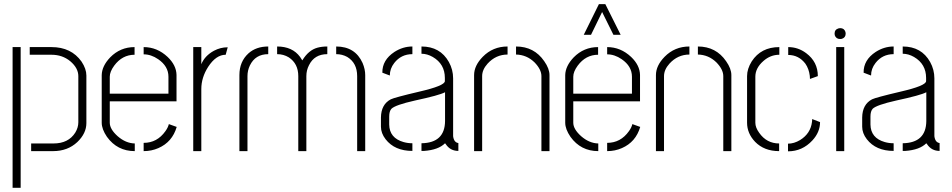

<svg xmlns="http://www.w3.org/2000/svg" viewBox="-20 -732 4610 930"><path d="M130.9 0V-37.1H239.3Q311.5 -37.1 344.7 -89.8Q359.4 -114.3 359.4 -139.6V-363.3Q359.4 -402.3 320.3 -435.5Q282.2 -466.8 229.5 -466.8H124V-503.9H229.5Q325.2 -503.9 375 -433.6Q398.4 -398.4 398.4 -366.2V-135.7Q398.4 -85.9 354.5 -43.9Q307.6 0 237.3 0ZM41 177.7V-503.9H80.1V177.7Z M472.7 -137.7V-368.2Q473.6 -412.1 513.7 -454.1Q562.5 -503.9 631.8 -503.9V-466.8Q572.3 -466.8 533.2 -414.1Q511.7 -384.8 511.7 -360.4V-278.3H795.9V-360.4Q795.9 -411.1 746.1 -445.3Q711.9 -468.8 675.8 -468.8V-503.9Q741.2 -503.9 792 -456.1Q834 -416 835 -369.1V-241.2H511.7V-137.7Q511.7 -106.4 549.8 -72.3Q588.9 -38.1 632.8 -37.1V0Q547.9 0 498 -69.3Q472.7 -106.4 472.7 -137.7ZM675.8 0V-40Q741.2 -40 781.2 -96.7Q793.9 -114.3 797.9 -130.9L835.9 -117.2Q814.5 -43.9 747.1 -14.6Q713.9 0 675.8 0Z M916 0V-503.9H955.1V-420.9Q971.7 -461.9 1016.6 -486.3Q1047.9 -502.9 1082 -502.9H1083L1073.2 -466.8Q1026.4 -466.8 988.3 -408.2Q955.1 -356.4 955.1 -300.8V0Z M1139.6 0V-368.2Q1139.6 -433.6 1183.6 -473.6Q1220.7 -506.8 1279.3 -506.8V-469.7Q1216.8 -469.7 1190.4 -415Q1178.7 -390.6 1178.7 -363.3V0ZM1322.3 -469.7V-506.8Q1396.5 -506.8 1433.6 -456.1Q1438.5 -448.2 1444.3 -439.5Q1474.6 -489.3 1517.6 -501Q1539.1 -506.8 1565.4 -506.8V-469.7Q1502.9 -469.7 1476.6 -416Q1463.9 -391.6 1463.9 -363.3V0H1424.8V-363.3Q1424.8 -423.8 1378.9 -454.1Q1353.5 -469.7 1322.3 -469.7ZM1608.4 -469.7V-506.8Q1700.2 -506.8 1736.3 -426.8Q1749 -396.5 1749 -368.2V0H1710V-363.3Q1710 -426.8 1662.1 -456.1Q1637.7 -469.7 1608.4 -469.7Z M1825.2 -118.2V-163.1Q1826.2 -226.6 1873 -251Q1890.6 -259.8 2010.7 -288.1Q2133.8 -316.4 2134.8 -338.9V-354.5Q2134.8 -421.9 2076.2 -456.1Q2048.8 -471.7 2021.5 -471.7V-506.8Q2112.3 -506.8 2154.3 -431.6Q2174.8 -394.5 2174.8 -352.5V-72.3Q2178.7 -42 2200.2 -39.1V-1Q2161.1 -1 2139.6 -33.2Q2137.7 -36.1 2135.7 -38.1Q2103.5 -5.9 2034.2 -1Q2027.3 -1 2021.5 -1V-38.1Q2134.8 -40 2135.7 -145.5V-285.2Q2108.4 -270.5 1990.2 -245.1Q1894.5 -223.6 1876 -205.1Q1865.2 -193.4 1865.2 -167V-128.9Q1866.2 -63.5 1934.6 -43.9Q1955.1 -38.1 1977.5 -38.1V-1Q1891.6 -1 1847.7 -57.6Q1825.2 -86.9 1825.2 -118.2ZM1832 -379.9Q1831.1 -441.4 1890.6 -480.5Q1931.6 -506.8 1977.5 -506.8V-469.7Q1922.9 -469.7 1889.6 -426.8Q1868.2 -399.4 1868.2 -366.2Z M2276.4 0V-368.2Q2276.4 -414.1 2318.4 -457Q2367.2 -506.8 2438.5 -506.8V-467.8Q2381.8 -467.8 2341.8 -423.8Q2315.4 -394.5 2315.4 -363.3V0ZM2479.5 -467.8V-506.8Q2567.4 -506.8 2616.2 -435.5Q2641.6 -399.4 2641.6 -368.2V0H2602.5V-363.3Q2602.5 -395.5 2569.3 -429.7Q2531.2 -466.8 2479.5 -467.8Z M2807.6 -563.5 2880.9 -711.9H2912.1L2986.3 -563.5H2951.2L2896.5 -673.8L2842.8 -563.5ZM2717.8 -137.7V-368.2Q2718.8 -412.1 2758.8 -454.1Q2807.6 -503.9 2877 -503.9V-466.8Q2817.4 -466.8 2778.3 -414.1Q2756.8 -384.8 2756.8 -360.4V-278.3H3041V-360.4Q3041 -411.1 2991.2 -445.3Q2957 -468.8 2920.9 -468.8V-503.9Q2986.3 -503.9 3037.1 -456.1Q3079.1 -416 3080.1 -369.1V-241.2H2756.8V-137.7Q2756.8 -106.4 2794.9 -72.3Q2834 -38.1 2877.9 -37.1V0Q2793 0 2743.2 -69.3Q2717.8 -106.4 2717.8 -137.7ZM2920.9 0V-40Q2986.3 -40 3026.4 -96.7Q3039.1 -114.3 3043 -130.9L3081.1 -117.2Q3059.6 -43.9 2992.2 -14.6Q2959 0 2920.9 0Z M3157.2 0V-368.2Q3157.2 -414.1 3199.2 -457Q3248 -506.8 3319.3 -506.8V-467.8Q3262.7 -467.8 3222.7 -423.8Q3196.3 -394.5 3196.3 -363.3V0ZM3360.4 -467.8V-506.8Q3448.2 -506.8 3497.1 -435.5Q3522.5 -399.4 3522.5 -368.2V0H3483.4V-363.3Q3483.4 -395.5 3450.2 -429.7Q3412.1 -466.8 3360.4 -467.8Z M3598.6 -137.7Q3598.6 -85.9 3637.7 -44.9Q3681.6 0 3753.9 0V-37.1Q3693.4 -37.1 3657.2 -88.9Q3638.7 -114.3 3638.7 -137.7V-360.4Q3638.7 -402.3 3677.7 -436.5Q3711.9 -466.8 3754.9 -466.8V-503.9Q3666 -503.9 3621.1 -434.6Q3598.6 -398.4 3598.6 -363.3ZM3797.9 -465.8Q3848.6 -465.8 3880.9 -423.8Q3898.4 -398.4 3902.3 -365.2Q3903.3 -359.4 3903.3 -349.6L3941.4 -363.3Q3941.4 -432.6 3884.8 -474.6Q3845.7 -503.9 3797.9 -503.9ZM3796.9 1Q3866.2 1 3915 -51.8Q3952.1 -91.8 3952.1 -140.6L3914.1 -155.3Q3914.1 -146.5 3913.1 -141.6Q3906.2 -85 3855.5 -53.7Q3826.2 -36.1 3796.9 -36.1Z M4022.5 -569.3Q4022.5 -588.9 4042 -594.7Q4046.9 -595.7 4049.8 -595.7Q4069.3 -595.7 4075.2 -577.1Q4076.2 -573.2 4076.2 -569.3Q4076.2 -549.8 4057.6 -543.9Q4053.7 -543 4049.8 -543Q4029.3 -543 4023.4 -561.5Q4022.5 -566.4 4022.5 -569.3ZM4030.3 0V-503.9H4069.3V0Z M4156.2 -118.2V-163.1Q4157.2 -226.6 4204.1 -251Q4221.7 -259.8 4341.8 -288.1Q4464.8 -316.4 4465.8 -338.9V-354.5Q4465.8 -421.9 4407.2 -456.1Q4379.9 -471.7 4352.5 -471.7V-506.8Q4443.4 -506.8 4485.4 -431.6Q4505.9 -394.5 4505.9 -352.5V-72.3Q4509.8 -42 4531.2 -39.1V-1Q4492.2 -1 4470.7 -33.2Q4468.8 -36.1 4466.8 -38.1Q4434.6 -5.9 4365.2 -1Q4358.4 -1 4352.5 -1V-38.1Q4465.8 -40 4466.8 -145.5V-285.2Q4439.5 -270.5 4321.3 -245.1Q4225.6 -223.6 4207 -205.1Q4196.3 -193.4 4196.3 -167V-128.9Q4197.3 -63.5 4265.6 -43.9Q4286.1 -38.1 4308.6 -38.1V-1Q4222.7 -1 4178.7 -57.6Q4156.2 -86.9 4156.2 -118.2ZM4163.1 -379.9Q4162.1 -441.4 4221.7 -480.5Q4262.7 -506.8 4308.6 -506.8V-469.7Q4253.9 -469.7 4220.7 -426.8Q4199.2 -399.4 4199.2 -366.2Z"/></svg>

Font: Post No Bills Jaffna Light
Style: Regular
Weight: 300
Designer: Kosala Senevirathne, Siva Puranthara, Lasantha Premarathna, Tharique Azeez
Foundry: Mooniak
Version: Version 1.220 ; ttfautohint (v1.6)